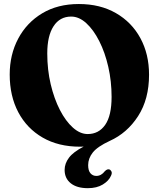

<svg xmlns="http://www.w3.org/2000/svg" viewBox="-20 -734 812 979"><path d="M382 -713.5Q490.5 -713.5 571 -667.2Q651.5 -621 695.8 -539.5Q740 -458 740 -353Q740 -228.5 684.2 -142Q628.5 -55.5 539.5 -15.5Q477 13.5 453.2 43.5Q429.5 73.5 429.5 108Q429.5 136 441.2 149.5Q453 163 471 163Q496.5 163 514.5 139Q527 126.5 537.5 130Q544 132 548.2 140.2Q552.5 148.5 546 162Q535 188 504.2 206.8Q473.5 225.5 428 225.5Q372 225.5 340.8 200.5Q309.5 175.5 309.5 132.5Q309.5 99.5 331.8 70Q354 40.5 406.5 13.5Q397 14 388 14Q278 14 197.5 -32.5Q117 -79 73.2 -161.8Q29.5 -244.5 29.5 -354Q29.5 -455.5 72.8 -537Q116 -618.5 195 -666Q274 -713.5 382 -713.5ZM549 -240Q549 -319.5 532.2 -393Q515.5 -466.5 486.2 -524.2Q457 -582 420 -615.8Q383 -649.5 343 -649.5Q285 -649.5 253 -600.2Q221 -551 221 -461.5Q221 -378.5 238.5 -304.5Q256 -230.5 285.5 -173.2Q315 -116 351.8 -83.2Q388.5 -50.5 427 -50.5Q483.5 -50.5 516.2 -97.2Q549 -144 549 -240Z"/></svg>

Font: Fraunces 72pt Soft
Style: Bold
Weight: 700
Version: Version 1.000;[b76b70a41]